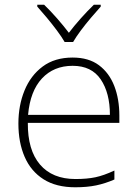

<svg xmlns="http://www.w3.org/2000/svg" viewBox="-20 -784 585 814"><path d="M288 -540Q356 -540 399.5 -507.5Q443 -475 464.5 -419.5Q486 -364 486 -294V-263H98Q97 -148 149.5 -86.5Q202 -25 300 -25Q349 -25 384.5 -32.5Q420 -40 465 -61V-23Q426 -6 387.5 2Q349 10 299 10Q218 10 164.5 -24Q111 -58 84.5 -119Q58 -180 58 -260Q58 -337 84 -400.5Q110 -464 161 -502Q212 -540 288 -540ZM288 -505Q208 -505 158 -451.5Q108 -398 99 -297H446Q446 -390 407 -447.5Q368 -505 288 -505ZM254 -606Q242 -627 221.5 -654.5Q201 -682 178.5 -709Q156 -736 138 -756V-764H167Q194 -738 222 -706Q250 -674 272 -645Q294 -674 322.5 -706Q351 -738 378 -764H407V-756Q389 -736 366 -709Q343 -682 322.5 -654.5Q302 -627 290 -606Z"/></svg>

Font: Noto Sans Devanagari ExtraLight
Style: Regular
Weight: 200
Designer: Jelle Bosma - Monotype Design Team
Foundry: Monotype Imaging Inc.
Version: Version 2.004; ttfautohint (v1.8.4.7-5d5b)